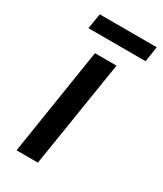

<svg xmlns="http://www.w3.org/2000/svg" viewBox="-169 -726 676 794"><g transform="rotate(30 168.5 -329.5)"><path d="M53 -586H326L337 -659H65ZM48 0H150L231 -510H128Z"/></g></svg>

Font: Arthouse Owned Medium
Style: Italic
Weight: 500
Italic angle: -10°
Designer: Jeremy Tribby
Foundry: Tribby Type
Version: Version 1.000;PS 001.000;hotconv 1.0.88;makeotf.lib2.5.64775